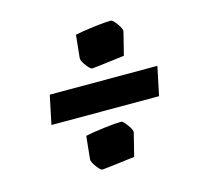

<svg xmlns="http://www.w3.org/2000/svg" viewBox="-82 -609 764 710"><g transform="rotate(-15 300.0 -254.0)"><path d="M192 -41 201 -128Q228 -134 273 -139.5Q318 -145 339 -145Q346 -145 361 -124Q376 -103 374 -95L352 -7Q234 8 227 8Q220 8 205.5 -11.5Q191 -31 192 -41ZM110 -310H522L499 -200H87ZM252 -412 261 -499Q288 -505 333 -510.5Q378 -516 399 -516Q406 -516 421 -495Q436 -474 434 -466L412 -378Q294 -363 287 -363Q280 -363 265.5 -382.5Q251 -402 252 -412Z"/></g></svg>

Font: Grenze Black
Style: Italic
Weight: 900
Italic angle: -10°
Designer: Renata Polastri
Foundry: Omnibus-Type
Version: Version 1.002; ttfautohint (v1.8)